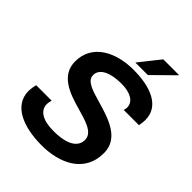

<svg xmlns="http://www.w3.org/2000/svg" viewBox="-242 -1003 1150 1150"><g transform="rotate(45 333.5 -428.0)"><path d="M358 -736H464L595 -865V-868H463ZM312 12C459 12 609 -50 609 -220C609 -346 479 -384 372 -415C296 -437 232 -455 232 -504C232 -558 294 -588 389 -588C466 -588 514 -559 514 -511C514 -507 514 -500 510 -486H639C643 -510 644 -524 644 -536C644 -649 531 -698 382 -698C229 -698 98 -629 98 -486C98 -369 210 -329 310 -301C395 -277 473 -256 473 -195C473 -138 420 -99 301 -99C212 -99 159 -130 159 -185C159 -196 163 -212 165 -220H34C30 -205 26 -181 26 -163C26 -43 152 12 312 12Z"/></g></svg>

Font: Archivo SemiBold
Style: Italic
Weight: 600
Italic angle: -10°
Designer: Hector Gatti
Foundry: Omnibus-Type
Version: Version 2.001